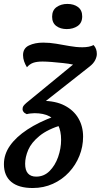

<svg xmlns="http://www.w3.org/2000/svg" viewBox="-63 -744 506 964"><path d="M101 200Q30.5 200 -6.4 169.2Q-43.3 138.3 -43.3 80.3Q-43.3 30.7 -12.8 -12.7Q17.7 -56.2 74.5 -93.6Q131.3 -131 209.8 -159.7L251.7 -117.7Q176.7 -95.5 135.6 -61.8Q94.5 -28.2 78.8 8.4Q63.2 45 63.2 78.3Q63.2 110.8 77.4 126.8Q91.7 142.8 118.7 142.8Q157.7 142.8 185.7 114.9Q213.7 87 228.8 44.2Q243.8 1.3 243.8 -42.2Q243.8 -85.5 229.2 -115.2Q214.5 -145 184.8 -160.3Q155.2 -175.7 110.3 -175.7Q100 -175.7 88.8 -174.2Q77.7 -172.8 71.3 -170.8L148.3 -237.8Q216.3 -237.7 261.9 -213.8Q307.5 -190 330.8 -149.6Q354.2 -109.2 354.2 -57.8Q354.2 -7.8 335.7 38.4Q317.2 84.7 283.2 121.2Q249.3 157.7 202.8 178.8Q156.3 200 101 200ZM71.3 -170.8Q59.5 -176 54.8 -182.7Q50.2 -189.3 50.2 -195.3Q50.2 -205.3 54.3 -211.5Q58.5 -217.7 69.2 -227.2L303.8 -419.7Q283.3 -424.3 253.9 -427.4Q224.5 -430.5 196.8 -432.8Q169 -435 150.7 -435Q122 -435 104.1 -428.8Q86.2 -422.5 72.2 -406.3Q63.3 -420.7 58 -436.1Q52.7 -451.5 52.7 -467Q52.7 -501.7 82.5 -515.8Q112.3 -530 153.7 -530Q186.2 -530 219.5 -524.4Q252.8 -518.8 286 -512.8Q319.2 -506.7 350.8 -506.7Q386 -506.7 406.8 -517.8Q415.5 -508.2 419.3 -497.3Q423.2 -486.5 423.2 -472.8Q423.2 -458.7 414.7 -441.8Q406.2 -425 386.7 -409.8L152.8 -225.7ZM272 -598Q240.3 -598 219.5 -613.6Q198.7 -629.2 198.7 -660Q198.7 -692.7 221.2 -708.5Q243.7 -724.3 275.2 -724.3Q307.7 -724.3 328.7 -708.6Q349.7 -692.8 349.7 -662Q349.7 -629.3 327.1 -613.7Q304.5 -598 272 -598Z"/></svg>

Font: Sansita Swashed Light
Style: Regular
Weight: 300
Designer: Pablo Cosgaya
Foundry: Omnibus-Type
Version: Version 1.003